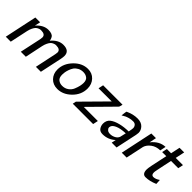

<svg xmlns="http://www.w3.org/2000/svg" viewBox="197 -1614 2629 2629"><g transform="rotate(45 1511.5 -299.5)"><path d="M64 0 164.1 -472.2H256.8L238.8 -390.1Q317.9 -480 411.1 -480Q449.2 -480 474.6 -470Q500 -460 510 -442.9Q520 -425.8 523.4 -414.3Q526.9 -402.8 527.8 -389.2Q527.8 -387.2 527.8 -386.2Q606.4 -480 700.2 -480Q700.7 -480 701.2 -480Q818.8 -480 818.8 -380.9Q818.8 -357.9 811 -317.9L743.2 0H647L712.9 -311Q717.8 -337.9 717.8 -347.2Q717.8 -404.8 635.3 -404.8Q634.8 -404.8 633.8 -404.8Q624 -404.8 614 -402.8Q604 -400.9 586.9 -392.8Q569.8 -384.8 556.4 -370.4Q543 -356 529.1 -327.4Q515.1 -298.8 506.8 -261.2L452.1 0H355L421.9 -312Q425.8 -334 425.8 -347.2Q425.8 -404.8 344.2 -404.8Q343.8 -404.8 342.8 -404.8Q333 -404.8 323 -402.8Q313 -400.9 295.9 -392.8Q278.8 -384.8 265.4 -370.4Q252 -356 238 -327.4Q224.1 -298.8 215.8 -261.2L160.2 0Z M880.9 -182.1Q880.9 -297.4 970.7 -391.1Q1060.5 -484.9 1172.9 -484.9Q1254.9 -484.9 1306.6 -429.4Q1358.4 -374 1358.4 -290Q1358.4 -170.9 1268.1 -81.5Q1177.7 7.8 1067.4 7.8Q984.4 7.8 932.6 -46.1Q880.9 -100.1 880.9 -182.1ZM976.6 -178.2Q976.6 -119.1 1008.1 -94.5Q1039.6 -69.8 1084.5 -69.8Q1137.7 -69.8 1176.8 -97.9Q1215.8 -126 1233.2 -168Q1250.5 -210 1258.1 -244.4Q1265.6 -278.8 1265.6 -306.2Q1265.6 -362.3 1233.6 -385.7Q1201.7 -409.2 1156.7 -409.2Q1112.8 -409.2 1078.1 -390.1Q1043.5 -371.1 1025.1 -344Q1006.8 -316.9 995.1 -282.5Q983.4 -248 980 -223.1Q976.6 -198.2 976.6 -178.2Z M1361.3 0 1371.6 -49.8 1716.3 -398.9H1461.4L1476.6 -472.2H1852.5Q1842.8 -426.3 1838.4 -420.9Q1837.4 -418.9 1827.6 -409.2L1498.5 -75.2H1771.5L1755.4 0Z M1846.2 -101.1Q1846.2 -163.1 1889.6 -198.5Q1933.1 -233.9 2014.2 -253.9Q2082 -271 2171.4 -272.9Q2183.6 -334 2183.1 -347.2Q2183.1 -373 2166.7 -393.6Q2150.4 -414.1 2116.2 -414.1Q2078.1 -414.1 2043.7 -404.1Q2009.3 -394 1994.1 -386Q1979 -377.9 1946.3 -358.9Q1955.1 -437 1958 -441.9Q1960 -443.8 1967.3 -446.8Q2048.3 -484.9 2132.3 -484.9Q2204.1 -484.9 2242.7 -445.3Q2281.2 -405.8 2281.2 -355Q2281.2 -339.8 2275.4 -310.1L2209 0H2115.2L2128.4 -64Q2050.3 7.8 1944.3 7.8Q1892.6 7.8 1869.4 -26.1Q1846.2 -60.1 1846.2 -101.1ZM1941.4 -120.1Q1943.4 -99.1 1962.4 -83Q1981.4 -66.9 2016.1 -66.9Q2056.2 -66.9 2092.8 -86.4Q2129.4 -106 2141.1 -140.1Q2144 -147.9 2161.1 -226.1Q2060.1 -222.2 2003.7 -196Q1947.3 -169.9 1942.4 -131.8Z M2310.1 0 2410.2 -472.2H2500L2479 -370.1Q2564.9 -477.1 2678.2 -480L2660.2 -395Q2583 -394 2529.1 -353.5Q2475.1 -313 2460 -261.2L2404.3 0Z M2694.8 -397 2710.9 -472.2H2793L2821.8 -606.9H2911.6L2882.8 -472.2H3022.9L3006.8 -397H2866.7Q2854.5 -340.8 2843.3 -286.9Q2832 -232.9 2827.4 -210.4Q2822.8 -188 2818.4 -166.5Q2814 -145 2813 -136.5Q2812 -127.9 2812 -120.1Q2812 -70.3 2849.6 -69.8Q2893.6 -69.8 2942.9 -105L2946.8 -32.2Q2855 7.8 2776.9 7.8Q2712.9 7.8 2712.9 -79.1Q2712.9 -91.3 2715.8 -112.1Q2718.8 -132.8 2725.3 -165.5Q2731.9 -198.2 2738.8 -229Q2745.6 -259.8 2756.1 -309.8Q2766.6 -359.9 2774.9 -397Z"/></g></svg>

Font: CMU Bright
Style: SemiBoldOblique
Weight: 600
Italic angle: -12°
Version: Version 0.7.0